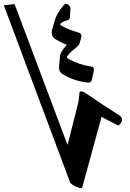

<svg xmlns="http://www.w3.org/2000/svg" viewBox="-134 -793 668 989"><path d="M194.2 -766.2Q206.8 -780.6 221.8 -765Q229 -757.8 229 -748.8L226 -702.6Q224.8 -693 214 -688.8Q178.6 -678 175.6 -667.8Q175 -664.8 179.2 -662.4Q200.2 -650.4 221.5 -641.7Q242.8 -633 263.8 -627.6Q289.6 -621.6 284.8 -602.4L276.4 -570.6Q273.4 -559.2 256.6 -546.6Q225.4 -522.6 211.6 -501.6Q208.6 -495.6 218.8 -489.6Q278.2 -457.8 334 -450.6Q353.8 -448.2 349 -428.4L338.8 -381Q335.2 -366 317.8 -367.8Q245.2 -375.6 186.4 -412.2Q167.8 -424.2 170.2 -453L175 -504Q177.4 -525.6 209.8 -561.6Q195.4 -567.6 181.3 -574.8Q167.2 -582 152.8 -590.4Q124.6 -607.8 135.4 -643.8L147.4 -684.6Q153.4 -706.8 165.4 -726.9Q177.4 -747 194.2 -766.2ZM475 -146 389 -191 290 171Q288 176 281 176Q278 176 276 175Q247 167 228 149Q155 -47 101 -190.5Q47 -334 10 -433Q-27 -532 -50.5 -595.5Q-74 -659 -87.5 -694Q-101 -729 -106.5 -744.5Q-112 -760 -113 -763Q-114 -766 -114 -766L-59 -772L214 -46L265 -248Q270 -264 273 -292Q274 -299 274.5 -305Q275 -311 275 -316Q276 -320 280 -321Q291 -324 302 -316Q304 -315 307 -313Q310 -311 315 -308Q360 -277 398 -252Q436 -227 468 -207Q468 -207 469.5 -206.5Q471 -206 473 -204Q492 -193 494 -181Q495 -175 494 -171Q490 -156 475 -146Z"/></svg>

Font: Amiri
Style: Bold Italic
Weight: 700
Italic angle: 10°
Designer: Khaled Hosny
Version: Version 0.113